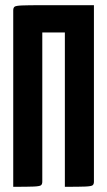

<svg xmlns="http://www.w3.org/2000/svg" viewBox="-20 -720 413 740"><path d="M31 0V-680Q31 -690 36 -694Q41 -698 64.5 -699Q88 -700 143 -700H342V-20Q342 -10 337 -6Q332 -2 309 -1Q286 0 230 0V-595H143V-20Q143 -10 138 -6Q133 -2 110 -1Q87 0 31 0Z"/></svg>

Font: Yanone Kaffeesatz
Style: Bold
Weight: 700
Designer: Yanone (Cyrillic: Daniel Pouzeot, Huerta Tipografica, and Cyreal)
Foundry: Yanone
Version: Version 2.003